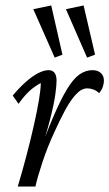

<svg xmlns="http://www.w3.org/2000/svg" viewBox="-20 -681 399 701"><path d="M298.8 -358.4Q277.3 -358.4 256.8 -335.9Q236.3 -313.5 217.3 -277.8Q198.2 -242.2 179.7 -201.2Q153.3 -144.5 134.8 -88.4Q116.2 -32.2 109.4 0H44.9Q61.5 -55.7 76.7 -113.3Q91.8 -170.9 103.5 -222.7Q115.2 -274.4 122.1 -315.4Q128.9 -356.4 128.9 -377.9Q106.4 -366.2 86.9 -348.1Q67.4 -330.1 47.9 -301.8L26.4 -332Q50.8 -361.3 74.7 -382.3Q98.6 -403.3 119.6 -414.1Q140.6 -424.8 157.2 -424.8Q171.9 -424.8 179.2 -415Q186.5 -405.3 186.5 -386.7Q186.5 -370.1 182.1 -336.9Q177.7 -303.7 162.6 -244.1Q147.5 -184.6 115.2 -88.9H110.4Q145.5 -186.5 173.3 -251.5Q201.2 -316.4 224.1 -354.5Q247.1 -392.6 269.5 -408.7Q292 -424.8 317.4 -424.8Q336.9 -424.8 348.1 -414.6Q359.4 -404.3 359.4 -386.7Q359.4 -376 355.5 -364.3Q351.6 -352.5 341.8 -340.8Q332 -350.6 320.3 -354.5Q308.6 -358.4 298.8 -358.4ZM297.9 -470.7 220.7 -647.5 285.2 -661.1 327.1 -481.4ZM179.7 -470.7 101.6 -647.5 167 -661.1 208 -481.4Z"/></svg>

Font: Crimson Pro Light
Style: Italic
Weight: 300
Italic angle: -12°
Designer: Jacques Le Bailly
Foundry: Baron von Fonthausen
Version: Version 1.003